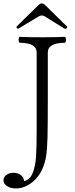

<svg xmlns="http://www.w3.org/2000/svg" viewBox="-62 -877 432 1102"><path d="M-42 157.7Q-42 139.2 -25.1 127Q-8.3 114.7 15.1 114.7Q41 114.7 58.6 128.7Q76.2 142.6 75.7 163.1Q109.9 154.8 125.5 116.2Q141.1 77.6 144.8 22.9Q148.4 -31.7 148.4 -127.9V-575.2Q148.4 -631.3 52.2 -631.3Q48.8 -631.3 46.9 -636.5Q44.9 -641.6 44.9 -648.9Q44.9 -655.8 46.9 -660.6Q48.8 -665.5 52.2 -665.5Q106 -663.1 181.2 -663.1Q255.9 -663.1 309.6 -665.5Q313 -665.5 314.9 -660.4Q316.9 -655.3 316.9 -647.9Q316.9 -641.1 314.9 -636.2Q313 -631.3 309.6 -631.3Q212.4 -631.3 212.4 -575.2V-310.5Q212.4 -157.7 210.7 -88.9Q209 -20 202.6 19.3Q196.3 58.6 181.2 92.8Q167.5 124 143.8 149.7Q120.1 175.3 90.3 189.9Q60.5 204.6 29.8 204.6Q-1 204.6 -21.5 191.4Q-42 178.2 -42 157.7ZM41 -711.9Q39.1 -711.9 35.6 -715.3Q32.7 -718.3 32.7 -721.7Q32.7 -724.1 34.2 -725.6L157.7 -846.7Q168 -857.4 177.7 -857.4Q188 -857.4 198.2 -846.7L321.8 -725.6Q324.2 -723.1 324.2 -721.2Q324.2 -718.8 319.8 -714.4Q316.4 -711.4 313 -711.4Q310.5 -711.4 307.1 -713.4L193.8 -783.7Q186 -788.1 177.7 -788.1Q169.9 -788.1 161.6 -783.7L44.9 -713.4Q43.9 -712.9 43.2 -712.4Q42.5 -711.9 41 -711.9Z"/></svg>

Font: JuniusX Light
Style: Regular
Weight: 300
Designer: Peter S. Baker
Foundry: Briery Creek Software
Version: Version 1.008